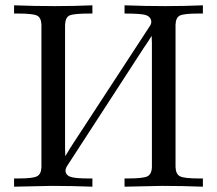

<svg xmlns="http://www.w3.org/2000/svg" viewBox="-20 -703 818 723"><path d="M33 0V-31H50Q103 -31 119 -39Q135 -47 136 -73V-610Q135 -637 119 -644.5Q103 -652 47 -652H33V-683Q110 -680 187 -680Q258 -680 328 -683V-652H318Q259 -652 242.5 -645Q226 -638 225 -609V-142Q225 -138 225.5 -129Q226 -120 226 -115Q246 -149 257 -165L543 -603Q552 -615 549 -627Q545 -642 526.5 -647Q508 -652 449 -652V-683Q526 -680 603 -680Q674 -680 744 -683V-652H727Q673 -652 657.5 -644.5Q642 -637 641 -610V-74Q642 -47 658 -39Q674 -31 729 -31H744V0Q668 -3 590 -3Q575 -3 449 0V-31H462Q517 -31 534 -38.5Q551 -46 552 -74V-541Q552 -546 551.5 -555Q551 -564 551 -568Q541 -551 519 -519L234 -80Q225 -67 227 -56Q231 -40 251 -35.5Q271 -31 313 -31H328V0Q252 -3 174 -3Q159 -3 33 0Z"/></svg>

Font: CMU Serif
Style: Roman
Weight: 500
Version: Version 0.7.0